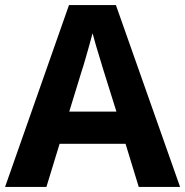

<svg xmlns="http://www.w3.org/2000/svg" viewBox="-20 -737 730 757"><path d="M527 0 475 -170H215L163 0H0L252 -717H437L690 0ZM387 -463Q382 -480 374 -506Q366 -532 358 -559Q350 -586 345 -606Q340 -586 331.5 -556.5Q323 -527 315.5 -500.5Q308 -474 304 -463L253 -297H439Z"/></svg>

Font: Noto Sans Tamil
Style: Bold
Weight: 700
Designer: Jelle Bosma - Monotype Design Team
Foundry: Monotype Imaging Inc.
Version: Version 2.004; ttfautohint (v1.8.4.7-5d5b)